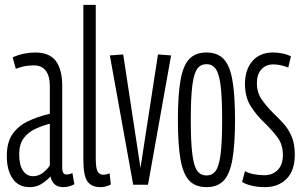

<svg xmlns="http://www.w3.org/2000/svg" viewBox="-20 -760 1245 790"><path d="M8 -118Q8 -174 31 -207.5Q54 -241 94 -260.5Q134 -280 185 -292V-406Q185 -447 168.5 -469Q152 -491 119 -491Q106 -491 87.5 -488.5Q69 -486 45 -477L32 -524Q56 -535 80.5 -539.5Q105 -544 124 -544Q185 -544 210.5 -508Q236 -472 236 -408V-73Q236 -55 240.5 -48.5Q245 -42 253 -42Q266 -42 278 -48L286 -2Q264 10 240 10Q218 10 204.5 -2Q191 -14 188 -34Q170 -15 149.5 -2.5Q129 10 102 10Q56 10 32 -25Q8 -60 8 -118ZM59 -125Q59 -81 74.5 -58Q90 -35 116 -35Q139 -35 157 -49.5Q175 -64 185 -79V-251Q154 -243 125 -229.5Q96 -216 77.5 -191.5Q59 -167 59 -125Z M374 -740V-109Q374 -67 382 -54Q390 -41 405 -41Q409 -41 415 -42Q421 -43 431 -47L436 -1Q415 10 394 10Q357 10 340 -13Q323 -36 323 -103V-740Z M528 0 432 -532 487 -536 558 -69 630 -536 684 -532 589 0Z M712 -267Q712 -371 723 -431.5Q734 -492 759.5 -518Q785 -544 830 -544Q874 -544 899.5 -518Q925 -492 936 -431.5Q947 -371 947 -267Q947 -163 936 -102.5Q925 -42 899.5 -16Q874 10 830 10Q785 10 759.5 -16Q734 -42 723 -102.5Q712 -163 712 -267ZM765 -267Q765 -174 771.5 -124.5Q778 -75 792 -56.5Q806 -38 830 -38Q853 -38 867 -56.5Q881 -75 887.5 -124.5Q894 -174 894 -267Q894 -360 887.5 -409.5Q881 -459 867 -477.5Q853 -496 830 -496Q806 -496 792 -477.5Q778 -459 771.5 -409.5Q765 -360 765 -267Z M976 -11 988 -56Q1003 -47 1025.5 -43Q1048 -39 1068 -39Q1101 -39 1122.5 -60.5Q1144 -82 1144 -122Q1144 -166 1121 -196Q1098 -226 1069 -254Q1036 -285 1012 -322.5Q988 -360 988 -415Q988 -473 1018.5 -508.5Q1049 -544 1103 -544Q1123 -544 1142.5 -540Q1162 -536 1177 -528L1166 -482Q1134 -495 1104 -495Q1074 -495 1055.5 -474.5Q1037 -454 1037 -419Q1037 -379 1057 -350.5Q1077 -322 1104 -295Q1126 -274 1146.5 -251.5Q1167 -229 1180 -198.5Q1193 -168 1193 -124Q1193 -58 1159 -24Q1125 10 1070 10Q1044 10 1020 5Q996 0 976 -11Z"/></svg>

Font: Georama ExtraCondensed Light
Style: Regular
Weight: 300
Width: 2
Designer: Jean-Baptiste Levee
Foundry: Production Type
Version: Version 1.000